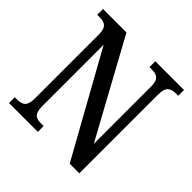

<svg xmlns="http://www.w3.org/2000/svg" viewBox="-183 -872 1031 1031"><g transform="rotate(45 332.0 -357.0)"><path d="M29 0H248V-44H230C192 -44 167 -53 167 -114V-581L490 0H563V-600C563 -659 590 -670 626 -670H644V-714H426V-670H443C479 -670 506 -660 506 -604V-167L207 -714H29V-670H47C82 -670 110 -661 110 -604V-114C110 -53 83 -44 44 -44H29Z"/></g></svg>

Font: Noto Serif Georgian Condensed Medium
Style: Regular
Weight: 500
Width: 3
Designer: Monotype Design Team, Akaki Razmadze
Foundry: Google LLC
Version: Version 2.003